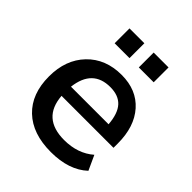

<svg xmlns="http://www.w3.org/2000/svg" viewBox="-210 -886 1026 1026"><g transform="rotate(45 303.0 -372.5)"><path d="M343.8 9.8Q205.1 9.8 127.9 -64Q50.8 -137.7 50.8 -269.5Q50.8 -395.5 125 -472.7Q199.2 -549.8 320.3 -549.8Q433.6 -549.8 499 -476.1Q564.5 -402.3 564.5 -275.4V-243.2H171.9Q183.6 -85.9 348.6 -85.9Q451.2 -85.9 518.6 -144.5L556.6 -61.5Q480.5 9.8 343.8 9.8ZM172.9 -313.5H457Q451.2 -389.6 418.5 -425.3Q385.7 -460.9 323.2 -460.9Q190.4 -460.9 172.9 -313.5ZM173.8 -642.6V-754.9H286.1V-642.6ZM356.4 -642.6V-754.9H468.8V-642.6Z"/></g></svg>

Font: Min Sans SemiBold
Style: Regular
Weight: 600
Designer: Jinseong-Kim, NotoSansCJK, Nunito
Foundry: Jinseong-Kim
Version: Version 1.400;Glyphs 3.1.2 (3151)